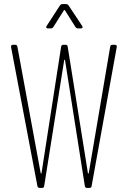

<svg xmlns="http://www.w3.org/2000/svg" viewBox="-20 -919 624 939"><path d="M163 -9 34 -689V-691Q34 -700 43 -700H54Q64 -700 65 -691L179 -72Q180 -70 181 -70Q182 -70 183 -72L279 -691Q281 -700 289 -700H301Q310 -700 311 -691L410 -72Q411 -70 412 -70Q413 -70 414 -72L519 -691Q521 -700 530 -700H542Q547 -700 549.5 -697Q552 -694 551 -689L428 -9Q427 0 417 0H405Q397 0 395 -9L298 -625Q297 -627 296 -627Q295 -627 294 -625L196 -9Q195 0 186 0H174Q165 0 163 -9ZM208 -792 273 -892Q278 -899 285 -899H303Q310 -899 315 -893L382 -792L384 -787Q384 -780 375 -780H361Q354 -780 349 -787L298 -868Q297 -870 295 -870Q293 -870 292 -868L241 -787Q236 -780 229 -780H214Q208 -780 206.5 -783.5Q205 -787 208 -792Z"/></svg>

Font: Barlow Condensed Thin
Style: Regular
Weight: 250
Width: 3
Designer: Jeremy Tribby
Foundry: Tribby Type
Version: Version 1.408